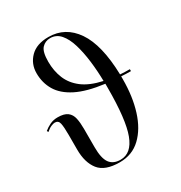

<svg xmlns="http://www.w3.org/2000/svg" viewBox="-181 -899 978 1038"><g transform="rotate(-30 308.0 -380.0)"><path d="M267 10Q175 10 138 -37Q101 -84 101 -165V-257Q101 -306 96 -329Q91 -352 69 -352Q60 -352 45.5 -346Q31 -340 14 -325L9 -334Q27 -349 48.5 -359Q70 -369 96 -369Q137 -369 157 -353.5Q177 -338 183 -310Q189 -282 189 -244V-129Q189 -60 210.5 -30Q232 0 278 0Q346 0 378.5 -86.5Q411 -173 411 -371Q411 -384 411 -397Q302 -411 238 -443.5Q174 -476 145.5 -524Q117 -572 117 -632Q117 -690 156.5 -730Q196 -770 270 -770Q375 -770 437.5 -679Q500 -588 505 -401Q533 -399 565 -399V-387Q534 -387 505 -389Q505 -380 505 -371Q505 -263 478 -177Q451 -91 398 -40.5Q345 10 267 10ZM203 -654Q203 -597 222.5 -549Q242 -501 287 -466.5Q332 -432 410 -415Q409 -478 401.5 -539.5Q394 -601 379 -651Q364 -701 338.5 -730.5Q313 -760 275 -760Q244 -760 223.5 -738Q203 -716 203 -654Z"/></g></svg>

Font: Noto Serif Display Condensed
Style: Regular
Weight: 400
Width: 3
Designer: Monotype Design Team
Foundry: Monotype Imaging Inc.
Version: Version 2.009